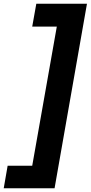

<svg xmlns="http://www.w3.org/2000/svg" viewBox="-42 -832 487 1031"><path d="M425 -812 251 179H-22L-1 58H131L263 -689H131L153 -812Z"/></svg>

Font: DM Sans 18pt Black
Style: Italic
Weight: 900
Italic angle: -10°
Designer: Colophon Foundry, Jonny Pinhorn
Foundry: Colophon Foundry
Version: Version 4.004;gftools[0.9.30]